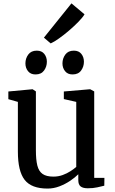

<svg xmlns="http://www.w3.org/2000/svg" viewBox="-20 -1087 669 1118"><path d="M491.1 9.3Q463.5 9.3 449.7 -1.2Q435.9 -11.7 435.9 -38.2V-72.3Q417.3 -53.6 388.8 -34.3Q360.3 -15.1 326.4 -2Q292.5 11 256.9 11Q163.2 11 123.6 -39.6Q84.1 -90.3 84.1 -204.3V-493.7L28.6 -509.5V-554.3L168.9 -567.3H169.9L189 -554.7V-211.7Q189 -156.8 197.4 -123.2Q205.9 -89.5 227.9 -74.1Q250 -58.6 290.8 -58.6Q320.2 -58.6 345.4 -68Q370.6 -77.3 390.7 -90.4Q410.8 -103.4 424 -115.2V-493.7L351.7 -510.1V-554.3L503.8 -567.3H505.3L528.6 -554.7V-51.2H588L587.3 -5.7Q570.2 -1.5 546.3 3.9Q522.3 9.3 491.1 9.3ZM186.2 -653.6Q158.2 -653.6 143.1 -672.6Q128 -691.5 128 -717.9Q128 -746.7 144.6 -769.4Q161.3 -792 193.7 -792H194.7Q223 -792 238 -773.1Q252.9 -754.1 252.9 -727.7Q252.9 -698.9 236.5 -676.3Q220.1 -653.6 187.2 -653.6ZM401.9 -653.6Q374 -653.6 358.9 -672.6Q343.7 -691.5 343.7 -717.9Q343.7 -746.7 360.4 -769.4Q377.1 -792 409.5 -792H410.5Q438.8 -792 453.8 -773.1Q468.7 -754.1 468.7 -727.7Q468.7 -698.9 452.3 -676.3Q435.9 -653.6 402.9 -653.6ZM274.6 -834.6 235.7 -867.9 396.1 -1067.4 472.2 -1003.6Q461.7 -985.8 437.3 -960.7Q412.9 -935.5 382.6 -909.6Q352.4 -883.6 323.8 -863.4Q295.2 -843.1 275.9 -834.6Z"/></svg>

Font: Merriweather Light
Style: Regular
Weight: 300
Designer: Eben Sorkin
Foundry: Eben Sorkin
Version: Version 2.100